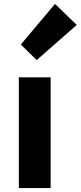

<svg xmlns="http://www.w3.org/2000/svg" viewBox="-20 -958 411 978"><path d="M76 0V-564H238V0ZM167 -652 86 -731 260 -938 371 -831Z"/></svg>

Font: Noto Sans KR ExtraBold
Style: Regular
Weight: 800
Designer: Ryoko NISHIZUKA  (kana, bopomofo & ideographs); Paul D. Hunt (Latin, Greek & Cyrillic); Sandoll Communications , Soo-you
Foundry: Adobe
Version: Version 2.004-H2;hotconv 1.0.118;makeotfexe 2.5.65603